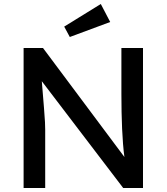

<svg xmlns="http://www.w3.org/2000/svg" viewBox="-20 -940 833 960"><path d="M98 0V-700H195L602 -155Q594 -216 590.5 -296Q587 -376 587 -470V-700H695V0H596L189 -534Q196 -447 200 -399.5Q204 -352 205 -328.5Q206 -305 206 -291V0ZM329 -755 301 -807 484 -920 531 -830Z"/></svg>

Font: Lexend Deca
Style: Regular
Weight: 400
Designer: Bonnie Shaver-Troup, Thomas Jockin
Foundry: Lexend
Version: Version 1.008; ttfautohint (v1.8.4.7-5d5b)